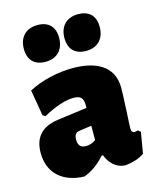

<svg xmlns="http://www.w3.org/2000/svg" viewBox="-110 -794 723 882"><g transform="rotate(-15 251.5 -353.0)"><path d="M15 -145C15 -44 86 9 182 11C219 -3 253 -27 282 -61H289C303 -23 333 8 375 10C412 7 443 -3 468 -20L485 -120L473 -130C466 -128 461 -127 456 -127C451 -127 448 -129 446 -132C443 -135 442 -141 442 -148C442 -154 443 -182 446 -233C449 -290 450 -326 450 -339C450 -451 355 -484 258 -484C187 -484 110 -467 47 -434L68 -311L80 -303C139 -335 188 -351 225 -351C260 -351 272 -338 272 -303V-291L130 -272C53 -261 15 -219 15 -145ZM64 -627C64 -574 93 -544 146 -544C202 -544 234 -580 234 -635C234 -661 227 -681 213 -696C198 -710 178 -717 153 -717C97 -717 64 -682 64 -627ZM339 -544C395 -544 427 -580 427 -635C427 -661 420 -681 406 -696C391 -710 371 -717 346 -717C290 -717 257 -682 257 -627C257 -574 286 -544 339 -544ZM215 -198 272 -206V-138C257 -127 241 -122 225 -122C200 -122 188 -135 188 -162C188 -181 194 -196 215 -198Z"/></g></svg>

Font: Luna Sans Black
Style: Regular
Weight: 900
Designer: Juan Pablo del Peral
Foundry: Huerta Tipografica
Version: Version 2.001; ttfautohint (v1.5)